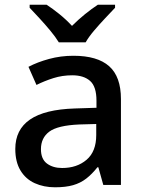

<svg xmlns="http://www.w3.org/2000/svg" viewBox="-20 -786 614 816"><path d="M292 -549Q394 -549 444 -504.5Q494 -460 494 -365V0H419L398 -75H394Q371 -46 346.5 -27Q322 -8 290.5 1Q259 10 214 10Q166 10 127.5 -7.5Q89 -25 67 -61.5Q45 -98 45 -153Q45 -235 107.5 -278Q170 -321 298 -325L390 -328V-358Q390 -418 363 -442Q336 -466 287 -466Q245 -466 207 -454Q169 -442 135 -425L101 -502Q139 -522 188.5 -535.5Q238 -549 292 -549ZM317 -257Q225 -253 189.5 -226.5Q154 -200 154 -152Q154 -110 179.5 -91Q205 -72 244 -72Q307 -72 348 -107Q389 -142 389 -212V-259ZM230 -606Q216 -629 194 -655.5Q172 -682 148 -708Q124 -734 106 -753V-766H178Q204 -749 232.5 -726Q261 -703 286 -676Q313 -703 341.5 -726Q370 -749 396 -766H469V-753Q451 -734 426.5 -708Q402 -682 379.5 -655.5Q357 -629 344 -606Z"/></svg>

Font: Noto Sans Hebrew Medium
Style: Regular
Weight: 500
Designer: Monotype Design Team
Foundry: Monotype Imaging Inc.
Version: Version 2.003